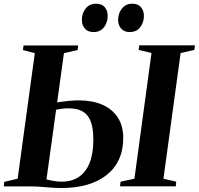

<svg xmlns="http://www.w3.org/2000/svg" viewBox="-31 -982 1048 1012"><path d="M293.5 9Q265.5 9 237.2 6.8Q209 4.5 182 2.5Q155 0.5 131 0.5H-11L-8.5 -23.5L62 -40L152.5 -702L90 -718L93 -742.5H381L378 -718L306 -702L214 -36.5Q232 -31.5 252.8 -28Q273.5 -24.5 294 -24.5Q346.5 -24.5 384 -49.2Q421.5 -74 441.2 -123.2Q461 -172.5 461 -246.5Q461 -306 447.2 -342Q433.5 -378 404.8 -394.5Q376 -411 331 -411Q308.5 -411 287.8 -407.8Q267 -404.5 250.5 -401.5L252 -437.5Q265 -441.5 286.8 -444.8Q308.5 -448 334 -450.5Q359.5 -453 384 -453Q455.5 -453 508 -430.2Q560.5 -407.5 589.5 -363.2Q618.5 -319 618.5 -254.5Q618.5 -191 596 -142Q573.5 -93 531 -59.5Q488.5 -26 428.8 -8.5Q369 9 293.5 9ZM601.5 0 604.5 -24.5 677.5 -40 767.5 -702.5 700 -719 703 -743H996.5L993.5 -719L921 -702.5L830.5 -40L898 -24.5L895.5 0ZM461.5 -813Q433 -813 416.8 -831Q400.5 -849 400.5 -878Q400.5 -912.5 420.8 -937.5Q441 -962.5 474.5 -962.5Q506.5 -962.5 521.5 -943.8Q536.5 -925 536.5 -898.5Q536.5 -863.5 517 -838.2Q497.5 -813 461.5 -813ZM652.5 -813Q624 -813 607.8 -831Q591.5 -849 591.5 -878Q592 -912.5 612.2 -937.5Q632.5 -962.5 665.5 -962.5Q697 -962.5 712.2 -943.8Q727.5 -925 727.5 -898.5Q727.5 -863.5 708 -838.2Q688.5 -813 652.5 -813Z"/></svg>

Font: Merriweather 120pt
Style: Bold Italic
Weight: 700
Italic angle: -7.8°
Version: Version 2.101